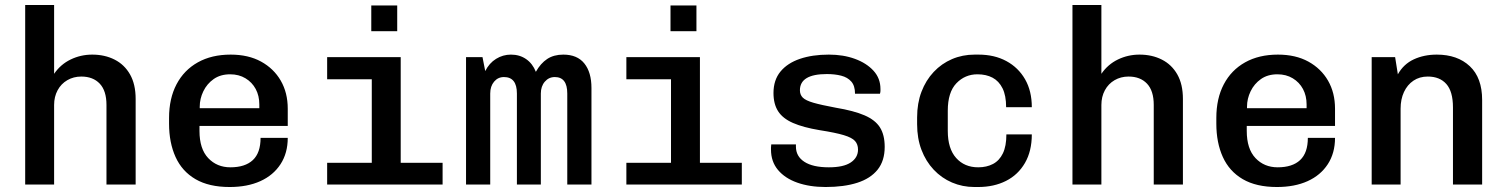

<svg xmlns="http://www.w3.org/2000/svg" viewBox="-20 -740 6040 770"><path d="M81 0V-720H197V-444Q223 -482 263.5 -501.5Q304 -521 350 -521Q400 -521 439.5 -501Q479 -481 501.5 -441.5Q524 -402 524 -343V0H407V-319Q407 -376 380 -404.5Q353 -433 306 -433Q275 -433 250 -418.5Q225 -404 211 -378Q197 -352 197 -319V0Z M901 10Q818 10 764 -21.5Q710 -53 684 -110.5Q658 -168 658 -244V-267Q658 -345 688 -402Q718 -459 773.5 -490Q829 -521 905 -521Q976 -521 1027 -493Q1078 -465 1106 -416.5Q1134 -368 1134 -304V-235H780V-215Q780 -143 815 -106Q850 -69 904 -69Q963 -69 994 -98Q1025 -127 1025 -187H1134Q1134 -126 1105 -81.5Q1076 -37 1024 -13.5Q972 10 901 10ZM781 -306H1020V-321Q1020 -356 1005.5 -383Q991 -410 964.5 -426Q938 -442 903 -442Q864 -442 837 -423Q810 -404 795.5 -374Q781 -344 781 -312Z M1471 0V-422H1292V-511H1587V0ZM1292 0V-87H1755V0ZM1469 -615V-718H1573V-615Z M1849 0V-511H1915L1926 -455Q1942 -487 1969.5 -504Q1997 -521 2029 -521Q2064 -521 2090 -503Q2116 -485 2129 -452Q2148 -486 2174.5 -503.5Q2201 -521 2239 -521Q2295 -521 2323.5 -485.5Q2352 -450 2352 -387V0H2255V-365Q2255 -431 2205 -431Q2181 -431 2165 -412.5Q2149 -394 2149 -365V0H2053V-365Q2053 -431 2001 -431Q1977 -431 1961.5 -412.5Q1946 -394 1946 -365V0Z M2671 0V-422H2492V-511H2787V0ZM2492 0V-87H2955V0ZM2669 -615V-718H2773V-615Z M3291 10Q3227 10 3177.5 -7.5Q3128 -25 3100 -58.5Q3072 -92 3072 -140Q3072 -143 3072 -148.5Q3072 -154 3073 -161H3172V-152Q3172 -113 3206 -91Q3240 -69 3304 -69Q3363 -69 3392 -88.5Q3421 -108 3421 -140Q3421 -161 3409 -174.5Q3397 -188 3364 -198Q3331 -208 3267 -218Q3201 -229 3160 -247Q3119 -265 3100.5 -294Q3082 -323 3082 -367Q3082 -419 3110 -453Q3138 -487 3188 -504Q3238 -521 3304 -521Q3362 -521 3408.5 -504Q3455 -487 3483 -456.5Q3511 -426 3511 -383Q3511 -380 3511 -375.5Q3511 -371 3509 -364H3409Q3409 -396 3394 -413Q3379 -430 3353.5 -436.5Q3328 -443 3296 -443Q3188 -443 3188 -378Q3188 -360 3199.5 -348.5Q3211 -337 3242 -328Q3273 -319 3332 -308Q3404 -296 3447 -277.5Q3490 -259 3509 -229Q3528 -199 3528 -151Q3528 -95 3499.5 -59.5Q3471 -24 3418 -7Q3365 10 3291 10Z M3888 10Q3840 10 3798 -8Q3756 -26 3724.5 -59.5Q3693 -93 3675.5 -139Q3658 -185 3658 -242V-269Q3658 -326 3675.5 -372Q3693 -418 3724.5 -451.5Q3756 -485 3798 -503Q3840 -521 3889 -521H3904Q3968 -521 4016 -495Q4064 -469 4091 -422Q4118 -375 4118 -310H4015Q4015 -357 4000.5 -386Q3986 -415 3960.5 -428.5Q3935 -442 3900 -442Q3850 -442 3815.5 -406Q3781 -370 3781 -296V-215Q3781 -144 3814.5 -106.5Q3848 -69 3903 -69Q3937 -69 3962.5 -82.5Q3988 -96 4002 -125Q4016 -154 4016 -201H4118Q4118 -134 4090.5 -86.5Q4063 -39 4014.5 -14.5Q3966 10 3903 10Z M4281 0V-720H4397V-444Q4423 -482 4463.5 -501.5Q4504 -521 4550 -521Q4600 -521 4639.5 -501Q4679 -481 4701.5 -441.5Q4724 -402 4724 -343V0H4607V-319Q4607 -376 4580 -404.5Q4553 -433 4506 -433Q4475 -433 4450 -418.5Q4425 -404 4411 -378Q4397 -352 4397 -319V0Z M5101 10Q5018 10 4964 -21.5Q4910 -53 4884 -110.5Q4858 -168 4858 -244V-267Q4858 -345 4888 -402Q4918 -459 4973.5 -490Q5029 -521 5105 -521Q5176 -521 5227 -493Q5278 -465 5306 -416.5Q5334 -368 5334 -304V-235H4980V-215Q4980 -143 5015 -106Q5050 -69 5104 -69Q5163 -69 5194 -98Q5225 -127 5225 -187H5334Q5334 -126 5305 -81.5Q5276 -37 5224 -13.5Q5172 10 5101 10ZM4981 -306H5220V-321Q5220 -356 5205.5 -383Q5191 -410 5164.5 -426Q5138 -442 5103 -442Q5064 -442 5037 -423Q5010 -404 4995.5 -374Q4981 -344 4981 -312Z M5481 0V-511H5575L5586 -442Q5609 -483 5650 -502Q5691 -521 5742 -521Q5825 -521 5874.5 -474.5Q5924 -428 5924 -339V0H5807V-309Q5807 -373 5780.5 -403Q5754 -433 5706 -433Q5673 -433 5648.5 -416.5Q5624 -400 5610.5 -371Q5597 -342 5597 -304V0Z"/></svg>

Font: Chivo Mono Medium
Style: Regular
Weight: 500
Monospace: yes
Designer: Hector Gatti
Foundry: Omnibus-Type
Version: Version 1.008